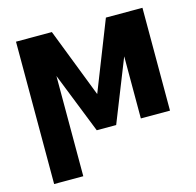

<svg xmlns="http://www.w3.org/2000/svg" viewBox="-106 -639 974 953"><g transform="rotate(-15 381.0 -162.0)"><path d="M57.2 203.1H207V-311.8L330.6 0H430.4L557.2 -319.2V0H707V-528.4H519.2L379.3 -172.9L241.5 -528.4H57.2Z"/></g></svg>

Font: Inter-Hewn
Style: Bold
Weight: 700
Designer: Rasmus Andersson
Foundry: rsms
Version: Version 3.012;git-f93a4a705